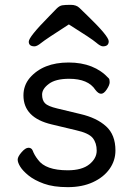

<svg xmlns="http://www.w3.org/2000/svg" viewBox="-20 -751 550 795"><path d="M265.1 -649.9Q168.5 -587.9 150.9 -573.5Q133.3 -559.1 123 -559.1Q99.1 -559.1 99.1 -578.6Q99.1 -598.1 182.1 -682.1Q202.1 -703.1 214.1 -715.1Q226.1 -727.1 237.5 -729Q249 -731 272.7 -731Q296.4 -731 309.3 -718Q322.3 -705.1 342.3 -686Q430.2 -601.1 430.2 -580.1Q430.2 -559.1 406.2 -559.1Q396 -559.1 377.7 -575Q359.4 -590.8 265.1 -649.9ZM194.3 -235.8Q77.1 -263.2 77.1 -356Q77.1 -397 103 -428.2Q158.2 -492.2 264.2 -492.2Q370.1 -492.2 430.2 -426.8Q434.1 -422.9 434.1 -410.9Q434.1 -398.9 422.1 -380.9Q410.2 -362.8 398.7 -362.8Q387.2 -362.8 375 -378.9Q345.2 -424.8 266.1 -424.8Q210.4 -424.8 182.4 -403.8Q154.3 -382.8 154.3 -359.4Q154.3 -335.9 166.3 -323.5Q178.2 -311 217.3 -301.8L313 -278.8Q380.4 -263.2 419.2 -228Q458 -192.9 458 -127.9Q458 -85.9 433.6 -51.5Q409.2 -17.1 364.7 3.4Q320.3 23.9 260.7 23.9Q201.2 23.9 161.6 9.5Q122.1 -4.9 98.1 -24.4Q74.2 -43.9 63.7 -61Q53.2 -78.1 53.2 -90.1Q53.2 -102.1 69.3 -120.6Q85.4 -139.2 97.9 -139.2Q110.4 -139.2 115.2 -127.9Q122.1 -108.9 137.2 -89.8Q168.5 -45.9 260.3 -45.9Q319.3 -45.9 349.9 -70.6Q380.4 -95.2 380.4 -127.2Q380.4 -159.2 363.8 -179.7Q347.2 -200.2 294.4 -211.9Z"/></svg>

Font: LXGW WenKai GB Screen
Style: Regular
Weight: 400
Designer: LXGW / Fontworks Inc.
Foundry: LXGW / Fontworks Inc.
Version: Version 1.321;February 19, 2024;FontCreator 14.0.0.2901 64-b